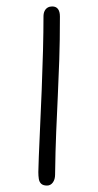

<svg xmlns="http://www.w3.org/2000/svg" viewBox="-20 -561 305 596"><path d="M115 -510Q115 -520 118.5 -527Q122 -534 128 -537.5Q134 -541 142 -541Q154 -541 160 -533Q166 -525 166 -510Q166 -434 164 -376Q162 -318 159.5 -264.5Q157 -211 154.5 -152.5Q152 -94 151 -19Q151 -4 144 5.5Q137 15 126 15Q114 15 108 9.5Q102 4 100.5 -5.5Q99 -15 99 -27Q99 -38 100.5 -75.5Q102 -113 104.5 -167.5Q107 -222 109.5 -283.5Q112 -345 113.5 -404.5Q115 -464 115 -510Z"/></svg>

Font: Playpen Sans ExtraLight
Style: Regular
Weight: 250
Designer: Laura Meseguer, Veronika Burian, José Scaglione
Foundry: TypeTogether
Version: Version 1.001